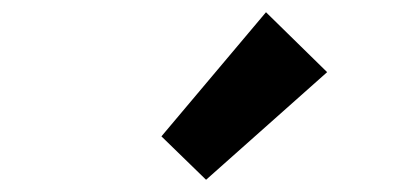

<svg xmlns="http://www.w3.org/2000/svg" viewBox="-20 -944 666 314"><path d="M317 -650 515 -826 415 -924 244 -721Z"/></svg>

Font: Source Han Sans CN
Style: Bold
Weight: 700
Designer: Ryoko NISHIZUKA 西塚涼子 (kana, bopomofo & ideographs); Paul D. Hunt (Latin, Greek & Cyrillic); Sandoll Communications 산돌커뮤니
Foundry: Adobe
Version: Version 2.001;hotconv 1.0.107;makeotfexe 2.5.65593